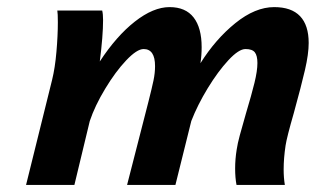

<svg xmlns="http://www.w3.org/2000/svg" viewBox="-20 -523 904 543"><path d="M645 -46.4Q645 -73.2 649.4 -100.1Q651.9 -117.2 658.2 -140.4Q664.6 -163.6 675.3 -201.2Q691.4 -254.9 699.7 -288.8Q708 -322.8 708 -344.7Q708 -365.7 700.7 -375Q693.4 -384.3 674.3 -384.3Q655.3 -384.3 626 -352.8Q596.7 -321.3 567.6 -273.7Q538.6 -226.1 521 -180.7L476.1 0H339.4L399.9 -235.8Q409.7 -274.4 414.1 -295.4Q418.5 -316.4 418.5 -335.9Q418.5 -384.3 386.2 -384.3Q367.2 -384.3 336.9 -352.3Q306.6 -320.3 277.6 -272.2Q248.5 -224.1 233.9 -180.7L190.4 0H53.7L127.4 -297.4Q135.7 -331.1 139.6 -376.5Q143.6 -421.9 143.6 -460Q143.6 -485.4 142.1 -493.2H269Q271.5 -483.4 271.5 -466.3Q271.5 -421.4 262.2 -349.1Q309.1 -420.9 361.3 -461.9Q413.6 -502.9 459.5 -502.9Q504.9 -502.9 527.6 -473.6Q550.3 -444.3 550.3 -389.6Q550.3 -366.7 546.9 -344.2Q589.4 -412.1 645.5 -457.5Q701.7 -502.9 755.4 -502.9Q804.2 -502.9 828.6 -477.3Q853 -451.7 853 -401.4Q853 -370.6 842.5 -325.2Q832 -279.8 811 -203.6Q791 -134.3 787.6 -111.3Q782.2 -75.2 782.2 -43.9Q782.2 -20 785.6 0H648.9Q645 -20 645 -46.4Z"/></svg>

Font: Lesson One
Style: Bold Italic
Weight: 700
Italic angle: -14°
Designer: But Ko, Victor Gaultney, Annie Olsen, Julie Remington, Don Collingsworth, Eric Hays, Becca Hirsbrunner
Version: Version 1.100